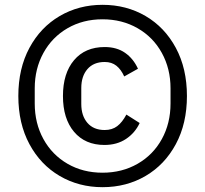

<svg xmlns="http://www.w3.org/2000/svg" viewBox="-20 -764 851 796"><path d="M56 -366Q56 -480 102 -565.5Q148 -651 227.5 -697.5Q307 -744 405 -744Q504 -744 583.5 -697.5Q663 -651 709 -565.5Q755 -480 755 -366Q755 -252 709 -166.5Q663 -81 583.5 -34.5Q504 12 405 12Q307 12 227.5 -34.5Q148 -81 102 -166.5Q56 -252 56 -366ZM687 -335V-398Q687 -479 651 -544.5Q615 -610 550.5 -647Q486 -684 405 -684Q324 -684 260 -647Q196 -610 160 -544.5Q124 -479 124 -398V-335Q124 -253 160 -187.5Q196 -122 260 -85Q324 -48 405 -48Q486 -48 550.5 -85Q615 -122 651 -187.5Q687 -253 687 -335ZM241 -366Q241 -460 287 -514.5Q333 -569 414 -569Q464 -569 498.5 -545Q533 -521 552 -479L495 -447Q482 -476 462.5 -491.5Q443 -507 414 -507Q368 -507 342.5 -477.5Q317 -448 317 -399V-333Q317 -284 342.5 -254.5Q368 -225 414 -225Q445 -225 466 -241Q487 -257 504 -289L559 -254Q540 -213 502.5 -188Q465 -163 413 -163Q333 -163 287 -217.5Q241 -272 241 -366Z"/></svg>

Font: IBM Plex Sans SC
Style: Regular
Weight: 400
Designer: Mike Abbink; Paul van der Laan; Pieter van Rosmalen; Eunyou Noh; Wujin Sim; Chorong Kim; Dohee Lee; Yejin We; Jinhee Kim
Foundry: Sandoll Inc.
Version: Version 1.000